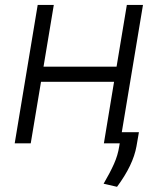

<svg xmlns="http://www.w3.org/2000/svg" viewBox="-20 -565 661 757"><path d="M192.1 -545.5 151.6 -302.2H439.6L480.1 -545.5H543.7L460.2 -43.7H527.7L518.1 11.7Q505 85.9 441.4 171.5L388.5 159.4Q414.4 115.1 429.5 81.1Q444.6 47.2 449.9 12.8L452.1 0H389.6L429.7 -242.5H141.7L101.2 0H38L128.6 -545.5Z"/></svg>

Font: Karasuma Gothic
Style: Light Italic
Weight: 300
Italic angle: 9.39998°
Designer: Rasmus Andersson / Ryoko Nishizuka
Foundry: rsms
Version: Version 1.00